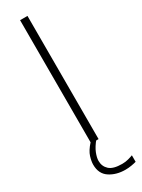

<svg xmlns="http://www.w3.org/2000/svg" viewBox="-236 -724 700 945"><g transform="rotate(-30 113.5 -251.5)"><path d="M83 0V-700H125V0ZM165 197Q113 197 76 172.5Q39 148 39 96Q39 77 47 51Q55 25 83 -6H116Q91 24 81 49.5Q71 75 71 93Q71 124 92.5 144Q114 164 165 164Q184 164 200.5 159.5Q217 155 227 151V188Q217 191 199.5 194Q182 197 165 197Z"/></g></svg>

Font: Panamera Light
Style: Regular
Weight: 300
Designer: Bastien Sozeau
Foundry: NBR — Bastien Sozeau
Version: Version 3.002; ttfautohint (v1.8.4.7-5d5b);gftools[0.9.33]